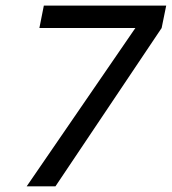

<svg xmlns="http://www.w3.org/2000/svg" viewBox="-20 -658 607 678"><path d="M550.8 -559.1 175.8 0H74.2L458 -559.1H119.1L134.8 -638.2H566.9Z"/></svg>

Font: Code New Roman
Style: Italic
Weight: 400
Italic angle: -11°
Monospace: yes
Designer: Sam Radian
Foundry: Code New Roman
Version: Version 1.508 October 19, 2014